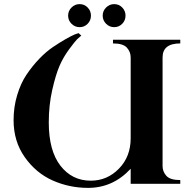

<svg xmlns="http://www.w3.org/2000/svg" viewBox="-20 -893 935 933"><path d="M529 -682V-700H856V-682Q770 -682 770 -614V-86Q770 -59 788.5 -38.5Q807 -18 856 -18V0H615V-73Q529 20 408 20Q317 20 236 -16Q155 -52 100.5 -129Q46 -206 46 -309Q46 -373 63.5 -431Q81 -489 109 -530.5Q137 -572 170.5 -607Q204 -642 237.5 -664.5Q271 -687 299 -703Q327 -719 344 -726L362 -732L375 -720Q363 -710 354.5 -702Q346 -694 317 -655Q288 -616 269.5 -573.5Q251 -531 234 -456.5Q217 -382 217 -298Q217 -161 273.5 -88Q330 -15 421 -15Q501 -15 558 -73.5Q615 -132 615 -221V-614Q615 -641 596.5 -661.5Q578 -682 529 -682ZM406 -856.5Q422 -840 422 -817Q422 -794 406 -777.5Q390 -761 367 -761Q344 -761 327.5 -777.5Q311 -794 311 -817Q311 -840 327.5 -856.5Q344 -873 367 -873Q390 -873 406 -856.5ZM574 -856.5Q590 -840 590 -817Q590 -794 574 -777.5Q558 -761 535 -761Q512 -761 495.5 -777.5Q479 -794 479 -817Q479 -840 495.5 -856.5Q512 -873 535 -873Q558 -873 574 -856.5Z"/></svg>

Font: Uncial Antiqua
Style: Regular
Weight: 400
Designer: Astigmatic (AOETI)
Foundry: Astigmatic (AOETI)
Version: Version 1.000